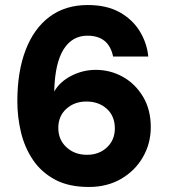

<svg xmlns="http://www.w3.org/2000/svg" viewBox="-20 -732 676 764"><path d="M334 12Q253 12 198.5 -17.5Q144 -47 111 -96Q78 -145 63.5 -205.5Q49 -266 49 -329Q49 -447 82 -533Q115 -619 177.5 -665.5Q240 -712 329 -712Q405 -712 456.5 -683Q508 -654 536.5 -607Q565 -560 570 -507H430Q413 -590 328 -590Q267 -590 233 -535.5Q199 -481 196 -374V-368Q218 -407 264 -430.5Q310 -454 361 -454Q419 -454 468.5 -426.5Q518 -399 549 -347.5Q580 -296 580 -226Q580 -161 548.5 -106.5Q517 -52 461.5 -20Q406 12 334 12ZM326 -116Q374 -116 405.5 -145.5Q437 -175 437 -221Q437 -270 405 -299Q373 -328 324 -328Q276 -328 244 -299Q212 -270 212 -223Q212 -176 244.5 -146Q277 -116 326 -116Z"/></svg>

Font: DM Sans Black
Style: Regular
Weight: 900
Designer: Colophon Foundry, Jonny Pinhorn
Foundry: Colophon Foundry
Version: Version 4.004; ttfautohint (v1.8.4.7-5d5b)